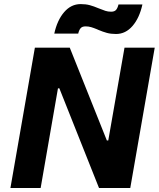

<svg xmlns="http://www.w3.org/2000/svg" viewBox="-20 -938 792 958"><path d="M154 -700H328.2L513.2 -237H520.2L601.2 -700H752L630 0H474L276.2 -497.2H269.2L182.8 0H32ZM382.6 -917.6Q408.2 -917.6 428.3 -912.1Q448.4 -906.6 471.4 -896.8Q492.8 -888.2 505.8 -883.9Q518.8 -879.6 534.4 -879.6Q551.6 -879.6 559.4 -889Q567.2 -898.4 571.2 -915.8H690.6Q676 -848.8 641.4 -808.6Q606.8 -768.4 558.8 -768.4Q533.2 -768.4 513.1 -773.9Q493 -779.4 470 -789.2L464.4 -791.8Q447.4 -798.8 434.5 -802.6Q421.6 -806.4 407 -806.4Q389.8 -806.4 382 -797Q374.2 -787.6 370.2 -770.2H250.8Q265.4 -837.2 300 -877.4Q334.6 -917.6 382.6 -917.6Z"/></svg>

Font: Fixel Italic Variable 20240409 Display Thin
Style: Italic
Weight: 100
Italic angle: -10°
Designer: AlfaBravo + MacPaw
Foundry: Kyrylo Tkachov, Marchela Mozhyna, Serhii Makarenko, Maria Weinstein, Zakhar Kryvoshyya
Version: Version 1.211;Glyphs 3.2 (3225)